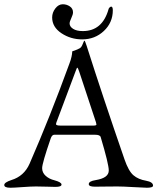

<svg xmlns="http://www.w3.org/2000/svg" viewBox="-22 -877 739 902"><path d="M223 -795Q223 -818 238 -837.5Q253 -857 273 -857Q291 -857 306 -847Q321 -837 321 -819Q321 -809 313 -792Q305 -775 305 -767Q305 -752 321.5 -741.5Q338 -731 367 -731Q459 -731 488 -834Q489 -839 493.5 -842.5Q498 -846 500 -846Q508 -846 508 -829Q508 -771 466 -731.5Q424 -692 364 -692Q310 -692 266.5 -721Q223 -750 223 -795ZM333 -542 243 -302Q241 -296 241 -294Q241 -287 262 -287H417Q431 -287 431 -292Q431 -294 429 -302L350 -541Q344 -559 341 -559Q339 -559 333 -542ZM668 5Q656 5 605 2Q554 -1 529 -1Q508 -1 471 -0.5Q434 0 424 0Q395 0 395 -12Q395 -26 428 -31Q489 -41 489 -76Q489 -106 451 -233Q448 -244 424 -244H233Q222 -244 216 -226Q176 -110 176 -87Q176 -66 192.5 -51Q209 -36 234 -30Q267 -21 267 -10Q267 1 238 1Q231 1 199.5 0Q168 -1 147 -1Q124 -1 83 2Q42 5 27 5Q-2 5 -2 -8Q-2 -20 31 -31Q91 -49 117 -108Q213 -328 304 -578Q311 -596 314 -610.5Q317 -625 317 -630.5Q317 -636 318 -636Q345 -645 354 -651Q360 -655 364 -664Q368 -673 370.5 -679.5Q373 -686 375 -686Q377 -686 385 -662Q459 -429 563 -128Q582 -73 605 -53.5Q628 -34 664 -28Q697 -22 697 -5Q697 5 668 5Z"/></svg>

Font: EB Garamond SC 12
Style: Regular
Weight: 400
Version: Version 0.016 ; ttfautohint (v0.97) -l 8 -r 50 -G 200 -x 0 -